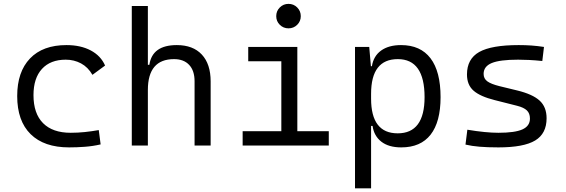

<svg xmlns="http://www.w3.org/2000/svg" viewBox="-20 -764 2970 1008"><path d="M342.8 9.8Q211.4 9.8 140.9 -59.6Q70.3 -128.9 70.3 -259.8Q70.3 -386.7 137.5 -457Q204.6 -527.3 329.1 -527.3Q403.3 -527.3 456.3 -499.3Q509.3 -471.2 531.7 -419.9L465.3 -371.1Q441.9 -411.6 405.3 -431.2Q368.7 -450.7 325.2 -450.7Q244.6 -450.7 200.2 -402.1Q155.8 -353.5 155.8 -264.6Q155.8 -168 206.1 -117.4Q256.3 -66.9 351.1 -66.9Q388.7 -66.9 425.8 -70.8Q462.9 -74.7 498.5 -81.1L508.3 -5.9Q468.3 3.4 425.8 6.6Q383.3 9.8 342.8 9.8Z M1001.5 0V-337.4Q1001.5 -393.1 973.1 -423.3Q944.8 -453.6 893.6 -453.6Q756.3 -453.6 756.3 -291.5V0H671.9V-732.4H756.3V-423.8H764.2Q779.3 -527.3 908.2 -527.3Q993.2 -527.3 1039.6 -477.5Q1085.9 -427.7 1085.9 -336.9V0Z M1253.9 0V-75.2H1457V-442.4H1283.2V-517.6H1541V-75.2H1706.1V0ZM1494.6 -615.2Q1467.8 -615.2 1449 -633.8Q1430.2 -652.3 1430.2 -679.2Q1430.2 -706.1 1449 -724.9Q1467.8 -743.7 1494.6 -743.7Q1521.5 -743.7 1540.3 -724.9Q1559.1 -706.1 1559.1 -679.2Q1559.1 -652.3 1540.3 -633.8Q1521.5 -615.2 1494.6 -615.2Z M1843.8 224.6V-517.6H1918.5L1927.2 -416.5H1932.6Q1940.9 -469.7 1980.7 -498.5Q2020.5 -527.3 2085.4 -527.3Q2187.5 -527.3 2240.2 -458Q2293 -388.7 2293 -253.9Q2293 -124 2240.7 -57.1Q2188.5 9.8 2086.4 9.8Q2020.5 9.8 1981.9 -20.3Q1943.4 -50.3 1936 -103H1928.2V224.6ZM1928.2 -246.1Q1928.2 -64 2067.9 -64Q2209 -64 2209 -253.9Q2209 -453.6 2068.4 -453.6Q1928.2 -453.6 1928.2 -271.5Z M2596.7 9.8Q2539.1 9.8 2498 6.3Q2457 2.9 2423.8 -4.9L2433.6 -83Q2530.8 -66.9 2596.7 -66.9Q2683.6 -66.9 2722.9 -84.7Q2762.2 -102.5 2762.2 -141.6Q2762.2 -168.9 2746.1 -184.3Q2730 -199.7 2695.3 -208.5L2577.6 -238.3Q2501.5 -257.3 2466.6 -287.6Q2431.6 -317.9 2431.6 -373Q2431.6 -454.6 2495.8 -491Q2560.1 -527.3 2703.1 -527.3Q2738.8 -527.3 2769.8 -525.1Q2800.8 -522.9 2835.9 -517.6L2827.1 -443.8Q2787.1 -447.8 2757.3 -449.2Q2727.5 -450.7 2700.2 -450.7Q2604.5 -450.7 2561.8 -433.1Q2519 -415.5 2519 -376Q2519 -351.1 2538.6 -336.9Q2558.1 -322.8 2601.1 -312L2695.3 -289.1Q2775.9 -269.5 2812.7 -236.1Q2849.6 -202.6 2849.6 -143.1Q2849.6 -62.5 2789.6 -26.4Q2729.5 9.8 2596.7 9.8Z"/></svg>

Font: Cascadia Mono SemiLight
Style: Regular
Weight: 350
Monospace: yes
Designer: Aaron Bell
Foundry: Saja Typeworks
Version: Version 2404.023; ttfautohint (v1.8.4)